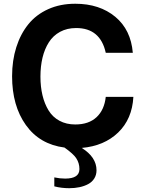

<svg xmlns="http://www.w3.org/2000/svg" viewBox="-20 -761 762 1015"><path d="M43.9 -357.9Q43.9 -441.4 66.2 -511.5Q88.4 -581.5 129.9 -632.8Q171.4 -684.1 234.9 -712.6Q298.3 -741.2 377.9 -741.2Q506.3 -741.2 589.8 -671.9Q671.9 -603.5 682.1 -481.9H539.1Q510.3 -612.8 382.8 -612.8Q334.5 -612.8 297.6 -592.8Q260.7 -572.8 238.3 -537.4Q215.8 -502 204.8 -456.3Q193.8 -410.6 193.8 -356Q193.8 -302.2 204.6 -257.3Q215.3 -212.4 236.8 -177.2Q258.3 -142.1 294.4 -122.6Q330.6 -103 377.9 -103Q449.2 -103 490.5 -141.6Q531.7 -180.2 539.1 -249H685.1Q678.7 -131.8 604.7 -60.5Q530.8 10.7 412.1 21Q490.2 69.8 490.2 139.2Q490.2 163.6 478.5 182.4Q466.8 201.2 446.3 212.2Q425.8 223.1 400.4 228.5Q375 233.9 346.2 233.9Q304.2 233.9 267.1 224.1V176.8Q296.4 183.1 324.2 183.1Q399.9 183.1 399.9 132.8Q399.9 101.1 382.8 75.2Q367.7 52.2 320.8 19Q189.5 2 116.7 -100.1Q43.9 -202.1 43.9 -357.9Z"/></svg>

Font: Miedinger*
Style: Bold
Weight: 700
Version: Version 001.000